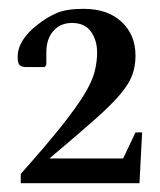

<svg xmlns="http://www.w3.org/2000/svg" viewBox="-20 -920 362 435"><path d="M27 -505V-526Q85 -591 119.5 -634.5Q154 -678 171.5 -707Q189 -736 194.5 -758Q200 -780 200 -801Q200 -829 186 -848.5Q172 -868 143 -868Q117 -868 101 -850Q85 -832 85 -801V-773L81 -768H40Q30 -768 25 -772Q20 -776 20 -791Q20 -829 65 -864Q85 -880 107.5 -890Q130 -900 169 -900Q224 -900 255.5 -870.5Q287 -841 287 -794Q287 -771 280 -751Q273 -731 253 -707Q233 -683 194 -648.5Q155 -614 92 -561H259L287 -620H302L296 -505Z"/></svg>

Font: Spectral Medium
Style: Regular
Weight: 500
Designer: Jean-Baptiste Levee
Foundry: Production Type
Version: Version 2.001